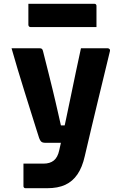

<svg xmlns="http://www.w3.org/2000/svg" viewBox="-20 -795 640 1015"><path d="M549 -540Q554 -540 558.5 -536Q563 -532 561 -524Q544 -453 528.5 -389.5Q513 -326 497.5 -261.5Q482 -197 465 -126Q448 -55 428 31Q415 89 389.5 126.5Q364 164 325 182Q286 200 229 200Q215 200 196.5 200Q178 200 160.5 200Q143 200 130.5 200Q118 200 115 200Q110 200 107 197Q104 194 104 189V70H124Q146 70 167 70Q188 70 210 70Q244 70 264.5 53.5Q285 37 293 0Q299 -25 308.5 -69Q318 -113 330 -169.5Q342 -226 355 -289Q368 -352 381.5 -416.5Q395 -481 408 -540Q424 -540 441 -540Q458 -540 475.5 -540Q493 -540 511.5 -540Q530 -540 549 -540ZM187 -540Q197 -540 201 -537Q205 -534 207 -526Q226 -452 238 -403Q250 -354 258.5 -320Q267 -286 273 -259Q279 -232 286 -202.5Q293 -173 302 -132H367L343 -40H221Q212 -40 205.5 -42Q199 -44 195 -49.5Q191 -55 187 -65Q183 -77 172 -112Q161 -147 145 -198Q129 -249 110.5 -308Q92 -367 74 -427Q56 -487 41 -540Q58 -540 76 -540Q94 -540 112 -540Q130 -540 149 -540Q168 -540 187 -540ZM130 -775H479Q484 -775 487 -772Q490 -769 490 -764Q490 -745 490 -726.5Q490 -708 490 -690Q490 -672 490 -652H141Q138 -652 135.5 -653.5Q133 -655 131.5 -657.5Q130 -660 130 -663Q130 -683 130 -701Q130 -719 130 -737.5Q130 -756 130 -775Z"/></svg>

Font: Recursive ExtraBold
Style: Regular
Weight: 800
Version: Version 1.085